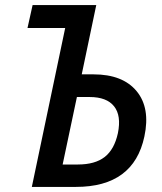

<svg xmlns="http://www.w3.org/2000/svg" viewBox="-20 -734 637 754"><path d="M105 0 236 -624H88L108 -714H358L301 -442H347Q462 -442 516.5 -376Q571 -310 547 -198Q505 0 278 0ZM226 -88H286Q353 -88 391 -117.5Q429 -147 443 -211Q457 -280 428 -316.5Q399 -353 332 -353H282Z"/></svg>

Font: Noto Sans SemiCondensed Medium
Style: Italic
Weight: 500
Width: 4
Italic angle: -12°
Designer: Monotype Design Team
Foundry: Monotype Imaging Inc.
Version: Version 2.013; ttfautohint (v1.8.4.7-5d5b)